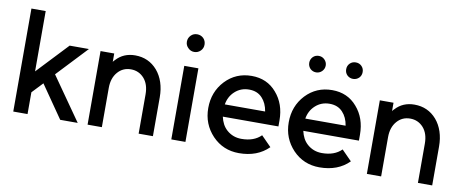

<svg xmlns="http://www.w3.org/2000/svg" viewBox="-64 -998 3093 1285"><g transform="rotate(10 1482.0 -355.5)"><path d="M65 0H162V-148L231 -221L384 0H503L297 -294L491 -500H360L162 -290V-700H65Z M1014 0V-264Q1014 -319 999 -364.5Q984 -410 955 -444Q896 -512 804 -512Q725 -512 675 -457Q672 -454 668.5 -450.5Q665 -447 663 -442V-500H570V0H667V-267Q667 -334 703 -375Q738 -415 792 -415Q846 -415 882 -375Q917 -335 917 -267V0Z M1139 0H1235V-500H1139ZM1248 -663Q1248 -688 1231 -706Q1213 -723 1188 -723Q1163 -723 1146 -706Q1128 -688 1128 -663Q1128 -638 1146 -621Q1163 -603 1188 -603Q1213 -603 1231 -621Q1248 -638 1248 -663Z M1830 -210V-250Q1830 -363 1765 -437Q1701 -512 1596 -512Q1489 -512 1417 -436Q1346 -360 1346 -250Q1346 -141 1419 -64Q1492 12 1600 12Q1725 12 1801 -64L1733 -133Q1685 -85 1600 -85Q1542 -85 1500 -122Q1481 -139 1469.5 -161Q1458 -183 1452 -210ZM1595 -419Q1651 -419 1684 -383Q1716 -349 1725 -293H1451Q1460 -347 1498 -382Q1538 -419 1595 -419Z M2015 -722Q1991 -722 1975 -706Q1959 -689 1959 -666Q1959 -643 1975 -626Q1992 -610 2015 -610Q2037 -610 2054 -626Q2071 -643 2071 -666Q2071 -689 2054 -706Q2038 -722 2015 -722ZM2266 -722Q2242 -722 2226 -706Q2210 -690 2210 -666Q2210 -642 2226 -626Q2243 -610 2266 -610Q2289 -610 2306 -626Q2322 -642 2322 -666Q2322 -690 2306 -706Q2290 -722 2266 -722ZM2377 -210V-250Q2377 -363 2312 -437Q2248 -512 2143 -512Q2036 -512 1964 -436Q1893 -360 1893 -250Q1893 -141 1966 -64Q2039 12 2147 12Q2272 12 2348 -64L2280 -133Q2232 -85 2147 -85Q2089 -85 2047 -122Q2028 -139 2016.5 -161Q2005 -183 1999 -210ZM2142 -419Q2198 -419 2231 -383Q2263 -349 2272 -293H1998Q2007 -347 2045 -382Q2085 -419 2142 -419Z M2912 0V-264Q2912 -319 2897 -364.5Q2882 -410 2853 -444Q2794 -512 2702 -512Q2623 -512 2573 -457Q2570 -454 2566.5 -450.5Q2563 -447 2561 -442V-500H2468V0H2565V-267Q2565 -334 2601 -375Q2636 -415 2690 -415Q2744 -415 2780 -375Q2815 -335 2815 -267V0Z"/></g></svg>

Font: Unageo
Style: Medium
Weight: 500
Designer: Richard Sepsi
Foundry: Richard Sepsi
Version: Version 2.000